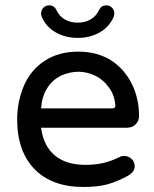

<svg xmlns="http://www.w3.org/2000/svg" viewBox="-20 -707 593 737"><path d="M140.6 -641.6Q137.7 -647.5 137.7 -655.3Q137.7 -668 146.5 -677.2Q155.3 -686.5 168.9 -686.5Q188.5 -686.5 197.3 -667Q208 -644.5 229 -632.3Q250 -620.1 278.3 -620.1Q306.6 -620.1 327.6 -632.3Q348.6 -644.5 359.4 -667Q368.2 -686.5 387.7 -686.5Q401.4 -686.5 410.2 -677.2Q418.9 -668 418.9 -655.3Q418.9 -647.5 416 -641.6Q399.4 -603.5 362.3 -582.5Q325.2 -561.5 278.3 -561.5Q231.4 -561.5 194.3 -582.5Q157.2 -603.5 140.6 -641.6ZM45.9 -249Q45.9 -315.4 71.3 -377Q97.7 -438.5 151.4 -473.6Q205.1 -508.8 280.3 -508.8Q352.5 -508.8 406.2 -475.6Q457 -442.4 485.4 -386.2Q513.7 -330.1 513.7 -261.7Q513.7 -243.2 501 -230Q488.3 -216.8 467.8 -216.8H137.7Q146.5 -147.5 189.9 -110.8Q233.4 -74.2 307.6 -74.2Q346.7 -74.2 377.4 -81.5Q408.2 -88.9 439.5 -104.5Q446.3 -108.4 457 -108.4Q472.7 -108.4 484.9 -97.2Q497.1 -85.9 497.1 -69.3Q497.1 -46.9 470.7 -32.2Q429.7 -9.8 392.6 0.5Q355.5 10.7 299.8 10.7Q179.7 10.7 112.8 -57.6Q45.9 -126 45.9 -249ZM422.9 -303.7Q418.9 -342.8 399.4 -369.1Q377.9 -400.4 346.2 -416Q314.5 -431.6 280.3 -431.6Q249 -431.6 214.8 -417Q180.7 -400.4 160.6 -367.7Q140.6 -335 137.7 -291H411.1Q423.8 -291 422.9 -303.7Z"/></svg>

Font: FakePearl
Style: Regular
Weight: 400
Version: Version 1.2